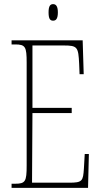

<svg xmlns="http://www.w3.org/2000/svg" viewBox="-20 -909 489 929"><path d="M237 -809C250 -809 260 -817 260 -849C260 -880 250 -889 237 -889C223 -889 215 -880 215 -849C215 -817 223 -809 237 -809ZM36 0H406L410 -164H390L386 -94C382 -33 379 -25 314 -25H135L137 -362H327V-387H137V-689H287C355 -689 359 -682 363 -600L365 -550H385L380 -714H36V-694H53C103 -694 109 -683 109 -606V-108C109 -31 103 -20 53 -20H36Z"/></svg>

Font: Noto Serif Lao ExtraCondensed Thin
Style: Regular
Weight: 100
Width: 2
Designer: Monotype Design Team
Foundry: Monotype Imaging Inc.
Version: Version 2.003